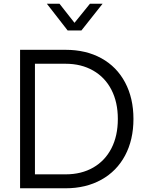

<svg xmlns="http://www.w3.org/2000/svg" viewBox="-20 -1013 782 1033"><path d="M88 -745H333Q443 -745 525.5 -699.5Q608 -654 653 -569.5Q698 -485 698 -373Q698 -261 653 -176.5Q608 -92 525 -46Q442 0 333 0H88ZM614 -373Q614 -463 579.5 -530Q545 -597 481 -633.5Q417 -670 333 -670H168V-75H333Q418 -75 481.5 -111.5Q545 -148 579.5 -215Q614 -282 614 -373ZM232 -993H300L403 -862H358L464 -993H532L418 -849H344Z"/></svg>

Font: Trafiko Sans Variable
Style: Regular
Weight: 400
Designer: Gumpita Rahayu / Trafiko
Foundry: Tokotype / Trafiko
Version: Version 0.001;FEAKit 1.0